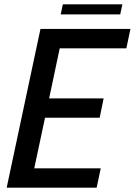

<svg xmlns="http://www.w3.org/2000/svg" viewBox="-20 -872 626 892"><path d="M208.5 -647.5 269.5 -704.5 201 -380.5 182 -415H461.5L443 -325H163.5L196.5 -359.5L127 -33L90 -90H448L429 0H11L168 -737.5H586L567 -647.5ZM262 -805 272 -852H548.5L538.5 -805Z"/></svg>

Font: Epilogue Medium
Style: Italic
Weight: 500
Italic angle: -12°
Designer: Tyler Finck
Foundry: Etcetera Type Co
Version: Version 2.112